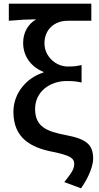

<svg xmlns="http://www.w3.org/2000/svg" viewBox="-20 -817 539 1045"><path d="M421 208C467 143 487 81 487 47C487 -31 449 -61 337 -82C237 -101 171 -126 171 -224C171 -319 253 -376 342 -376C370 -376 394 -375 424 -368V-463C394 -456 378 -455 348 -455C284 -455 222 -510 222 -581C222 -659 279 -704 348 -704H477V-797H28V-704C94 -710 123 -711 177 -712C132 -686 106 -639 106 -584C106 -509 150 -453 216 -426V-422C128 -395 53 -313 53 -208C53 -65 149 -14 265 9C359 28 384 43 384 75C384 105 367 127 330 174Z"/></svg>

Font: GenYoGothic2 TW M
Style: Regular
Weight: 500
Version: Version 2.100;PS 2.1;hotconv 16.6.51;makeotf.lib2.5.65220 DE